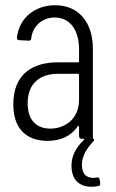

<svg xmlns="http://www.w3.org/2000/svg" viewBox="-20 -532 443 736"><path d="M350 149C321 153 294 144 294 99C294 68 312 37 336 12C339 9 341 6 341 4C341 3 340 2 339 1C337 0 336 -1 336 -3V-345C336 -446 282 -512 191 -512C114 -512 53 -463 45 -388C44 -382 48 -378 54 -378L90 -376C96 -376 100 -379 100 -386C105 -433 144 -465 189 -465C249 -465 283 -416 283 -343V-297C283 -295 281 -293 279 -293H201C105 -293 31 -248 31 -132C31 -17 105 8 162 8C210 8 252 -9 278 -48C280 -51 283 -50 283 -46V-10C283 -4 287 0 293 0H300C303 0 304 2 301 5C267 37 254 71 254 103C254 167 295 184 330 184C340 184 349 183 357 181C362 180 364 178 364 173C364 172 364 171 364 170L362 156C361 151 359 148 354 148C353 148 351 149 350 149ZM173 -39C124 -39 86 -67 86 -136C86 -213 134 -249 201 -249H279C281 -249 283 -247 283 -245V-150C283 -74 227 -39 173 -39Z"/></svg>

Font: Barlow Condensed Light
Style: Regular
Weight: 300
Width: 3
Designer: Jeremy Tribby
Foundry: Tribby Type
Version: Version 1.422;hotconv 1.0.109;makeotfexe 2.5.65596